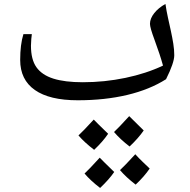

<svg xmlns="http://www.w3.org/2000/svg" viewBox="-20 -490 948 957"><path d="M549.3 367.2Q523.9 404.3 479 446.8Q431.6 410.6 401.4 375Q421.9 356.4 477.1 295.9Q487.8 307.6 549.3 367.2ZM726.1 350.1Q699.2 389.6 656.2 430.2Q608.9 394 578.1 357.9Q601.1 336.9 654.3 278.8Q673.8 300.3 691.4 316.9Q709 333.5 726.1 350.1ZM519 176.8Q492.2 216.3 449.2 256.8Q400.9 219.7 371.1 185.1Q394 164.1 447.3 106Q457.5 117.2 519 176.8ZM696.3 160.2Q669.9 198.7 626 240.2Q580.1 205.1 548.3 168Q568.8 149.4 624 88.9Q634.8 100.6 696.3 160.2ZM367.7 9.8Q226.6 9.8 153.6 -41.5Q80.6 -92.8 80.6 -190.9Q80.6 -268.1 96.7 -319.8H138.7Q137.7 -314.5 136 -295.7Q134.3 -276.9 134.3 -262.2Q134.3 -193.4 161.6 -154.8Q189 -116.2 246.1 -98.1Q303.2 -80.1 392.6 -80.1Q501 -80.1 605 -101.8Q709 -123.5 792.5 -163.1Q778.3 -215.3 750 -292Q727.5 -352.5 727.5 -371.1Q727.5 -397.9 749 -424.8Q770.5 -451.7 804.7 -470.2Q809.6 -436 817.1 -402.1Q824.7 -368.2 831.8 -335.4Q838.9 -302.7 843.8 -272.2Q848.6 -241.7 848.6 -214.8Q848.6 -177.2 807.6 -95.2Q726.1 -43.5 614.3 -16.8Q502.4 9.8 367.7 9.8Z"/></svg>

Font: Sahl Naskh
Style: Regular
Weight: 400
Designer: Pascal Zoghbi
Version: Version 1.001